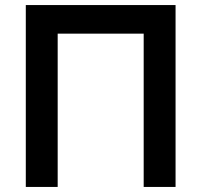

<svg xmlns="http://www.w3.org/2000/svg" viewBox="-20 -739 795 759"><path d="M82 0V-719H674V0H548V-606H208V0Z"/></svg>

Font: Nunitoga
Style: Bold
Weight: 700
Designer: Vernon Adams
Foundry: Vernon Adams
Version: Version 1.0